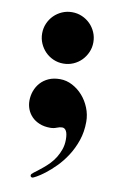

<svg xmlns="http://www.w3.org/2000/svg" viewBox="-80 -549 465 773"><g transform="rotate(10 152.5 -163.0)"><path d="M46.9 -399.9Q46.9 -421.9 55.2 -440.9Q63.5 -460 77.6 -474.1Q91.8 -488.3 110.8 -496.6Q129.9 -504.9 151.4 -504.9Q173.3 -504.9 192.4 -496.6Q211.4 -488.3 225.6 -474.1Q239.7 -460 248 -440.9Q256.3 -421.9 256.3 -399.9Q256.3 -378.4 248 -359.4Q239.7 -340.3 225.6 -325.9Q211.4 -311.5 192.4 -303.2Q173.3 -294.9 151.4 -294.9Q129.9 -294.9 110.8 -303.2Q91.8 -311.5 77.6 -325.9Q63.5 -340.3 55.2 -359.4Q46.9 -378.4 46.9 -399.9ZM43.5 -124Q43.5 -145 50.5 -164.3Q57.6 -183.6 71 -198.5Q84.5 -213.4 104.2 -222.2Q124 -231 150.4 -231Q176.8 -231 200.9 -218.3Q225.1 -205.6 243.4 -184.8Q261.7 -164.1 272.7 -136.7Q283.7 -109.4 283.7 -80.1Q283.7 -38.6 271.5 -3.2Q259.3 32.2 240.7 60.8Q222.2 89.4 200.2 111.6Q178.2 133.8 158.7 148.7Q139.2 163.6 125.5 171.1Q111.8 178.7 109.4 178.7Q104 178.7 102.3 176Q100.6 173.3 100.6 170.9Q100.6 168 103 165Q105.5 162.1 110.8 158Q116.2 153.8 124.8 147.5Q133.3 141.1 145.5 130.9Q158.2 120.6 170.7 107.7Q183.1 94.7 192.9 78.9Q202.6 63 209 44.7Q215.3 26.4 215.3 4.9Q215.3 -18.6 209.2 -29.8Q203.1 -41 192.4 -41Q182.6 -41 170.7 -36.1Q158.7 -31.2 144.5 -31.2Q119.6 -31.2 100.6 -39.1Q81.5 -46.9 68.8 -60.1Q56.2 -73.2 49.8 -89.8Q43.5 -106.4 43.5 -124Z"/></g></svg>

Font: XB Zar
Style: Bold
Weight: 700
Designer: Behnam
Foundry: Irmug
Version: Version 8.005 2009